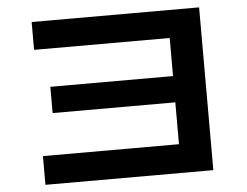

<svg xmlns="http://www.w3.org/2000/svg" viewBox="-52 -790 1103 859"><g transform="rotate(-5 500.0 -360.5)"><path d="M118 5V-124H729V-312H178V-430H729V-601H120V-726H872V5Z"/></g></svg>

Font: Murecho SemiBold
Style: Regular
Weight: 600
Designer: Neil Summerour
Foundry: Positype
Version: Version 1.010; ttfautohint (v1.8.3)